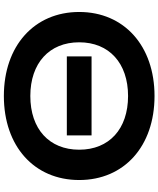

<svg xmlns="http://www.w3.org/2000/svg" viewBox="67 -872 820 994"><g transform="rotate(-90 477.0 -375.0)"><path d="M477 15C736 15 912 -142 912 -375C912 -608 736 -765 477 -765C217 -765 42 -608 42 -375C42 -142 217 15 477 15ZM273 -311H682V-439H273ZM477 -122C306 -122 199 -220 199 -375C199 -530 306 -628 477 -628C647 -628 755 -530 755 -375C755 -220 647 -122 477 -122Z"/></g></svg>

Font: Bounded Med
Style: Regular
Weight: 500
Designer: Vlad Churkin
Version: Version 3.0